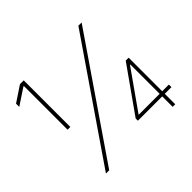

<svg xmlns="http://www.w3.org/2000/svg" viewBox="-170 -926 1126 1126"><g transform="rotate(-45 392.5 -363.5)"><path d="M112.2 0 610.8 -727.3H637.8L139.2 0ZM134.9 -340.9V-703.1H130.7L29.1 -635.7V-662.6L126.4 -727.3H157.7V-340.9ZM463.8 -86.6V-105.1L662.6 -386.4H686.8V-108H742.2V-86.6H686.8V0H665.5V-86.6ZM665.5 -108V-350.9H662.6L492.2 -109.4V-108Z"/></g></svg>

Font: Inter Thin BETA
Style: Regular
Weight: 100
Designer: Rasmus Andersson
Foundry: rsms
Version: Version 3.011;git-f93a4a705